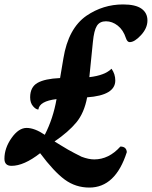

<svg xmlns="http://www.w3.org/2000/svg" viewBox="-70 -727 685 866"><path d="M132 -119Q170 -193 185 -280Q108 -271 103 -233Q92 -233 79 -248Q66 -263 66 -288Q66 -334 99 -353Q132 -372 201 -375L216 -464Q238 -599 320 -656Q395 -707 485 -707Q541 -707 568 -688Q595 -669 595 -634.5Q595 -600 566 -568.5Q537 -537 515 -537Q504 -537 498 -555Q486 -592 461 -611.5Q436 -631 408 -631Q380 -631 367 -610.5Q354 -590 349 -538L333 -379Q403 -387 433 -417Q450 -393 450 -364Q450 -297 323 -288Q310 -218 274.5 -175Q239 -132 176 -89Q181 -86 204.5 -71.5Q228 -57 237 -52Q246 -47 266.5 -36Q287 -25 298 -20Q330 -8 355 -8Q421 -8 473 -66Q500 -66 502 -41Q451 119 333 119Q271 119 222 83Q173 47 111 -36Q38 21 -18 21Q-50 21 -50 -11Q-50 -59 -18 -104.5Q14 -150 50 -150Q86 -150 132 -119Z"/></svg>

Font: Clara
Style: Regular
Weight: 400
Designer: Proyecto DEMO
Foundry: Proyecto DEMO
Version: Version 1.002